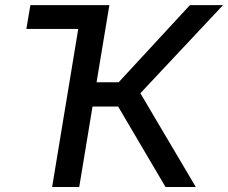

<svg xmlns="http://www.w3.org/2000/svg" viewBox="-20 -748 912 768"><path d="M188.5 0 293 -632.3H85.4L101.6 -727.5H417.5L366.2 -418.9H454.6L739.7 -727.5H872.1L541.5 -375L763.2 0H642.1L452.6 -321.8H350.1L296.9 0Z"/></svg>

Font: Inter Display Medium
Style: Italic
Weight: 500
Italic angle: -9.39999°
Designer: Rasmus Andersson
Foundry: rsms
Version: Version 4.000;git-a52131595